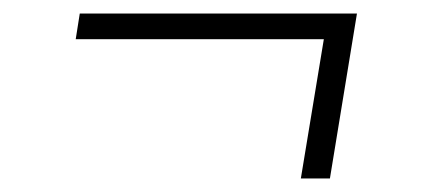

<svg xmlns="http://www.w3.org/2000/svg" viewBox="-20 -379 640 284"><path d="M468 -115H425L459 -321H92L98 -359H508Z"/></svg>

Font: Iosevka SS04 XLt Ex
Style: Italic
Weight: 200
Width: 7
Italic angle: -9°
Monospace: yes
Designer: Belleve Invis
Foundry: Belleve Invis
Version: Version 19.0.0; ttfautohint (v1.8.4)